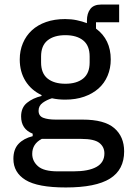

<svg xmlns="http://www.w3.org/2000/svg" viewBox="-20 -614 573 846"><path d="M527 53Q527 134 464.5 173Q402 212 270 212Q146 212 92.5 179Q39 146 39 86Q39 44 61.5 20Q84 -4 124 -14V-25Q73 -45 73 -101Q73 -140 99 -161Q125 -182 163 -191V-195Q117 -217 92 -257.5Q67 -298 67 -352Q67 -391 81 -424Q95 -457 120.5 -480.5Q146 -504 183 -517Q220 -530 267 -530Q294 -530 318 -525Q342 -520 363 -512V-523Q363 -555 378 -574.5Q393 -594 426 -594H505V-516H403V-488Q468 -440 468 -352Q468 -313 454 -280Q440 -247 414 -224Q388 -201 351 -188Q314 -175 267 -175Q252 -175 237 -176.5Q222 -178 209 -181Q186 -174 168 -161Q150 -148 150 -126Q150 -103 170.5 -95Q191 -87 226 -87H344Q440 -87 483.5 -49.5Q527 -12 527 53ZM440 62Q440 33 417.5 15.5Q395 -2 338 -2H164Q122 20 122 64Q122 96 147.5 118.5Q173 141 234 141H304Q370 141 405 121.5Q440 102 440 62ZM268 -245Q318 -245 346.5 -268Q375 -291 375 -339V-365Q375 -413 346.5 -436Q318 -459 268 -459Q218 -459 189.5 -436Q161 -413 161 -365V-339Q161 -291 189.5 -268Q218 -245 268 -245Z"/></svg>

Font: IBM Plex Sans Text
Style: Regular
Weight: 450
Designer: Mike Abbink, Paul van der Laan, Pieter van Rosmalen
Foundry: Bold Monday
Version: Version 3.005